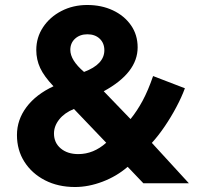

<svg xmlns="http://www.w3.org/2000/svg" viewBox="-20 -735 807 770"><path d="M281 15Q213 15 160.5 -12Q108 -39 78 -86Q48 -133 48 -193.5Q48 -254.5 86.2 -305.5Q124.5 -356.5 194.5 -389Q157 -428.5 141.2 -462.2Q125.5 -496 125.5 -534.5Q125.5 -585 152.8 -626Q180 -667 226.5 -691Q273 -715 330 -715Q387 -715 432.8 -693.5Q478.5 -672 505.2 -633.8Q532 -595.5 532 -545Q532 -443 396 -369L503.5 -257.5Q530.5 -291 552.2 -331.5Q574 -372 594 -430L721.5 -381Q708.5 -345.5 687.2 -305.5Q666 -265.5 640.5 -228Q615 -190.5 589 -162L737.5 0H555L492 -66Q448 -28 391.5 -6.5Q335 15 281 15ZM317 -446.5Q398.5 -477 398.5 -533.5Q398.5 -562 379.8 -579.8Q361 -597.5 330.5 -597.5Q300.5 -597.5 281.2 -580Q262 -562.5 262 -535Q262 -493.5 317 -446.5ZM294 -117Q355 -117 406 -162.5L276.5 -298Q238.5 -282.5 217.5 -256Q196.5 -229.5 196.5 -199.5Q196.5 -162.5 223.5 -139.8Q250.5 -117 294 -117Z"/></svg>

Font: Geologica
Style: Bold
Weight: 700
Designer: Sindre Bremnes, Frode Helland
Foundry: Monokrom Skriftforlag AS
Version: Version 1.010; ttfautohint (v1.8.4.7-5d5b);gftools[0.9.28]